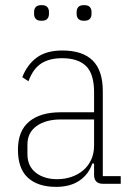

<svg xmlns="http://www.w3.org/2000/svg" viewBox="-20 -717 512 749"><path d="M382 0Q347 0 347 -35V-79H340Q326 -37 290 -12.5Q254 12 199 12Q128 12 89 -23.5Q50 -59 50 -133Q50 -206 93.5 -242.5Q137 -279 217 -279H347V-357Q347 -429 315.5 -459.5Q284 -490 222 -490Q173 -490 141 -469.5Q109 -449 91 -400L67 -416Q86 -465 123.5 -492.5Q161 -520 223 -520Q302 -520 341.5 -481Q381 -442 381 -361V-30H451V0ZM203 -18Q233 -18 259 -27Q285 -36 304.5 -52.5Q324 -69 335.5 -93.5Q347 -118 347 -150V-251H217Q159 -251 123 -225.5Q87 -200 87 -153V-116Q87 -69 119.5 -43.5Q152 -18 203 -18ZM142 -636Q126 -636 119.5 -643.5Q113 -651 113 -662V-671Q113 -682 119.5 -689.5Q126 -697 142 -697Q158 -697 164.5 -689.5Q171 -682 171 -671V-662Q171 -651 164.5 -643.5Q158 -636 142 -636ZM308 -636Q292 -636 285.5 -643.5Q279 -651 279 -662V-671Q279 -682 285.5 -689.5Q292 -697 308 -697Q324 -697 330.5 -689.5Q337 -682 337 -671V-662Q337 -651 330.5 -643.5Q324 -636 308 -636Z"/></svg>

Font: IBM Plex Sans Condensed ExtraLight
Style: Regular
Weight: 200
Width: 3
Designer: Mike Abbink, Paul van der Laan, Pieter van Rosmalen
Foundry: Bold Monday
Version: Version 1.3